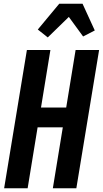

<svg xmlns="http://www.w3.org/2000/svg" viewBox="-20 -1001 547 1021"><path d="M2 0 123 -735H248L198 -429H332L382 -735H507L386 0H261L314 -324H180L127 0ZM234 -802 181 -844 295 -981H419L484 -839L422 -807L346 -911Z"/></svg>

Font: Iosevka Extrabold Oblique
Style: Regular
Weight: 800
Italic angle: -9°
Monospace: yes
Designer: Belleve Invis
Foundry: Belleve Invis
Version: Version 32.5.0; ttfautohint (v1.8.4)